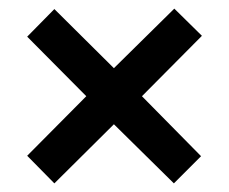

<svg xmlns="http://www.w3.org/2000/svg" viewBox="-20 -576 531 445"><path d="M384 -556 244 -418 106 -555 43 -491 180 -353 43 -215 106 -151 244 -288 383 -151 446 -214 309 -353 448 -493Z"/></svg>

Font: Noto Sans Arabic Cond SemBd
Style: Regular
Weight: 600
Width: 3
Designer: Monotype Design Team, Nadine Chahine, Nizar Qandah and Khaled Hosny
Foundry: Monotype Imaging Inc.
Version: Version 2.012